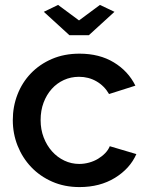

<svg xmlns="http://www.w3.org/2000/svg" viewBox="-20 -750 599 780"><path d="M216 -730 301 -667 386 -730 445 -702 341 -607H262L158 -702ZM32 -262Q32 -317 51 -366Q70 -415 105.5 -452Q141 -489 191 -510.5Q241 -532 303 -532Q384 -532 442.5 -496.5Q501 -461 530 -402L423 -368Q404 -401 372 -419.5Q340 -438 301 -438Q268 -438 239.5 -425Q211 -412 190 -388.5Q169 -365 157 -333Q145 -301 145 -262Q145 -224 157.5 -191.5Q170 -159 191.5 -135Q213 -111 241.5 -97.5Q270 -84 302 -84Q322 -84 342 -89.5Q362 -95 378.5 -105Q395 -115 407.5 -128Q420 -141 426 -156L534 -124Q508 -65 447 -27.5Q386 10 303 10Q242 10 192 -12Q142 -34 106.5 -71.5Q71 -109 51.5 -158Q32 -207 32 -262Z"/></svg>

Font: Oxford Sans SemiBold
Style: Regular
Weight: 600
Designer: Matt McInerney, Pablo Impallari, Rodrigo Fuenzalida
Foundry: Matt McInerney, Pablo Impallari, Rodrigo Fuenzalida
Version: Version 3.000g; ttfautohint (v1.5) -l 8 -r 28 -G 28 -x 14 -D